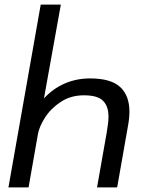

<svg xmlns="http://www.w3.org/2000/svg" viewBox="-20 -810 640 830"><path d="M156 -790H243L170 -384.5Q209 -427 259.8 -449Q310.5 -471 369.5 -471Q459 -471 499.2 -434Q539.5 -397 539.5 -327.5Q539.5 -299.5 533.5 -267L486.5 0H399.5L441 -235Q449 -280.5 449 -306Q449 -350.5 425.5 -374.2Q402 -398 343 -398Q285.5 -398 242.2 -369.2Q199 -340.5 174.2 -301.2Q149.5 -262 144 -230.5L103.5 0H16.5Z"/></svg>

Font: JuliaMono
Style: Italic
Weight: 400
Italic angle: -9°
Monospace: yes
Designer: cormullion
Foundry: corm
Version: Version 0.057; ttfautohint (v1.8.4)